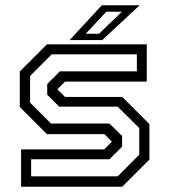

<svg xmlns="http://www.w3.org/2000/svg" viewBox="-20 -708 642 728"><path d="M60 0V-141.5H375L405.5 -172V-169.5L376 -199.5H158L55 -302.5V-437L158 -540H536.5V-398.5H226.5L196 -368V-371L226.5 -340.5H443.5L546.5 -237.5V-103L443.5 0ZM98 -39.5H426.5L508 -121.5V-222.5L426 -303.5H204.5L159 -349V-389.5L207 -437.5H499V-502H176L94 -420V-319L173.5 -239.5H395L443 -192.5V-152L395 -104H98ZM244 -556 366 -688H509.5L367.5 -556ZM305 -580H355.5L442 -663.5H383Z"/></svg>

Font: Tourney
Style: Regular
Weight: 400
Designer: Tyler Finck
Foundry: Etcetera Type Co
Version: Version 1.015